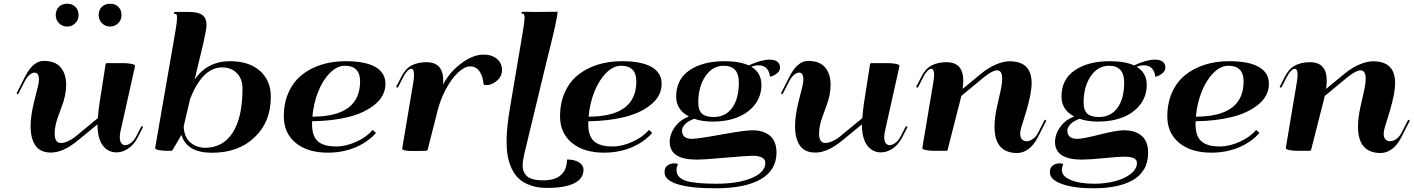

<svg xmlns="http://www.w3.org/2000/svg" viewBox="-20 -806 7554 1026"><path d="M277.8 -725.1Q277.8 -752.4 294.7 -769.3Q311.5 -786.1 338.9 -786.1Q366.2 -786.1 383.1 -769.3Q399.9 -752.4 399.9 -725.1Q399.9 -699.2 381.8 -681.6Q363.8 -664.1 338.9 -664.1Q313 -664.1 295.4 -682.1Q277.8 -700.2 277.8 -725.1ZM507.3 -725.1Q507.3 -752.4 524.2 -769.3Q541 -786.1 568.4 -786.1Q595.7 -786.1 612.5 -769.3Q629.4 -752.4 629.4 -725.1Q629.4 -699.2 611.3 -681.6Q593.3 -664.1 568.4 -664.1Q542.5 -664.1 524.9 -682.1Q507.3 -700.2 507.3 -725.1ZM213.9 -480.5Q275.4 -480.5 304.4 -445.6Q333.5 -410.6 333.5 -353Q333.5 -297.4 309.6 -235.8L290.5 -183.6Q272 -131.8 272 -92.3Q272 -42 305.7 -42Q322.3 -42 343.5 -51.5Q364.7 -61 381.3 -74.7L502.9 -174.8Q505.4 -210.9 512.2 -257.8L544.4 -463.4Q544.9 -468.8 554.7 -468.8H635.3Q662.1 -468.8 681.9 -464.8Q701.7 -460.9 701.7 -454.1V-453.1L623 -100.6Q620.1 -84.5 620.1 -72.8Q620.1 -51.8 628.2 -41Q636.2 -30.3 648.9 -30.3Q664.1 -30.3 680.4 -43Q696.8 -55.7 707.5 -76.7L735.8 -131.8L744.6 -127.4L716.3 -72.3Q696.3 -33.2 665.8 -12.5Q635.3 8.3 603 8.3Q556.6 8.3 528.8 -29.3Q501 -66.9 501 -141.6L397 -56.2Q317.9 9.3 252.4 9.3Q194.8 9.3 169.2 -28.6Q143.6 -66.4 143.6 -130.4Q143.6 -186 161.1 -257.8L182.6 -343.8Q188 -363.8 188 -381.3Q188 -418 164.6 -418Q151.9 -418 137.9 -406Q124 -394 112.8 -372.6L76.7 -302.2L68.4 -307.1L113.8 -396.5Q156.2 -480.5 213.9 -480.5Z M902.8 -5.4Q899.9 0 893.1 0H875.5Q848.6 0 828.9 -3.9Q809.1 -7.8 809.1 -14.6V-15.6L917 -636.7Q926.3 -692.4 926.3 -711.4Q926.3 -719.2 925.3 -723.6Q924.3 -728 921.6 -729.7Q918.9 -731.4 916.7 -731.9Q914.6 -732.4 909.7 -732.4L911.1 -742.2H987.3Q1041 -742.2 1062.3 -724.9Q1083.5 -707.5 1083.5 -674.8Q1083.5 -662.1 1081.1 -646.7Q1078.6 -631.3 1073.7 -609.6Q1068.8 -587.9 1066.9 -577.1L1020 -380.4Q1086.9 -479 1209.5 -479Q1310.5 -479 1368.9 -427.5Q1427.2 -376 1427.2 -288.6Q1427.2 -154.8 1340.6 -72.3Q1253.9 10.3 1113.3 10.3Q977.5 10.3 949.7 -85.4ZM996.1 -278.3 961.9 -132.3Q961.9 -102.1 972.7 -78.4Q983.4 -54.7 1000.5 -41.7Q1017.6 -28.8 1036.4 -22.5Q1055.2 -16.1 1073.7 -16.1Q1171.9 -16.1 1223.9 -97.9Q1275.9 -179.7 1275.9 -334Q1275.9 -384.3 1245.8 -415Q1215.8 -445.8 1166.5 -445.8Q1062.5 -445.8 996.1 -278.3Z M1647.9 -158.2Q1647.5 -152.8 1647.5 -142.6Q1647.5 -79.1 1678.2 -51.3Q1709 -23.4 1776.9 -23.4Q1829.6 -23.4 1885.5 -49.3Q1941.4 -75.2 1971.2 -111.8L1989.3 -95.7Q1944.3 -45.4 1877.7 -17.8Q1811 9.8 1732.4 9.8Q1623 9.8 1559.8 -42.7Q1496.6 -95.2 1496.6 -184.1Q1496.6 -254.9 1521.7 -311.5Q1546.9 -368.2 1591.6 -404.5Q1636.2 -440.9 1696.3 -460Q1756.3 -479 1827.6 -479Q1931.6 -479 1985.6 -448.2Q2039.6 -417.5 2039.6 -357.9Q2039.6 -294.4 1984.4 -248.5Q1929.2 -202.6 1842.3 -180.9Q1755.4 -159.2 1647.9 -158.2ZM1649.4 -182.6Q1904.3 -182.6 1904.3 -371.1Q1904.3 -454.6 1822.8 -454.6Q1781.2 -454.6 1742.9 -416Q1704.6 -377.4 1679.9 -315.2Q1655.3 -252.9 1649.4 -182.6Z M2259.3 -473.6Q2348.6 -473.6 2348.6 -375Q2348.6 -370.1 2347.7 -353.5Q2380.9 -419.4 2444.1 -466.8Q2507.3 -514.2 2563.5 -514.2Q2607.9 -514.2 2635.3 -491.5Q2662.6 -468.8 2662.6 -431.2Q2662.6 -398.4 2635.7 -374.8Q2608.9 -351.1 2580.1 -351.1Q2571.8 -351.1 2564.5 -354Q2560.1 -401.4 2541.5 -426.3Q2522.9 -451.2 2493.2 -451.2Q2462.4 -451.2 2427.5 -418.2Q2392.6 -385.3 2362.8 -329.6Q2333 -273.9 2317.4 -210.9L2265.1 -5.4Q2265.1 -3.9 2262.5 -2.4Q2259.8 -1 2257.3 -0.5L2254.9 0L2191.4 1Q2129.4 1 2129.4 -10.7Q2129.4 -11.2 2129.6 -12.9Q2129.9 -14.6 2129.9 -15.6L2189 -368.2Q2192.4 -389.2 2192.4 -405.3Q2192.4 -438.5 2177.7 -438.5Q2168.5 -438.5 2156.5 -426Q2144.5 -413.6 2133.8 -392.1L2105.5 -336.9L2096.7 -341.3L2125 -396.5Q2147.5 -440.4 2180.7 -457Q2213.9 -473.6 2259.3 -473.6Z M2844.2 -742.2 2960 -743.2Q2958 -719.2 2946.8 -668Q2935.5 -616.7 2919.2 -551.5Q2902.8 -486.3 2902.3 -483.9L2782.7 12.2Q2772.9 54.7 2772.9 77.1Q2772.9 116.2 2797.9 137Q2822.8 157.7 2884.3 157.7Q2945.3 157.7 2977.5 129.2Q3009.8 100.6 3009.8 46.4Q3049.8 46.4 3074 61.5Q3098.1 76.7 3098.1 101.1Q3098.1 148.4 3048.6 173.3Q2999 198.2 2904.3 198.2Q2854 198.2 2815.7 184.8Q2777.3 171.4 2753.2 149.2Q2729 127 2713.9 94Q2698.7 61 2692.9 25.6Q2687 -9.8 2687 -52.7Q2687 -124.5 2706.1 -235.4L2773.9 -636.7Q2783.2 -692.4 2783.2 -711.9Q2783.2 -722.2 2781 -727.1Q2778.8 -731.9 2776.1 -732.7Q2773.4 -733.4 2767.1 -733.4L2768.1 -743.2Z M3124 -158.2Q3123.5 -152.8 3123.5 -142.6Q3123.5 -79.1 3154.3 -51.3Q3185.1 -23.4 3252.9 -23.4Q3305.7 -23.4 3361.6 -49.3Q3417.5 -75.2 3447.3 -111.8L3465.3 -95.7Q3420.4 -45.4 3353.8 -17.8Q3287.1 9.8 3208.5 9.8Q3099.1 9.8 3035.9 -42.7Q2972.7 -95.2 2972.7 -184.1Q2972.7 -254.9 2997.8 -311.5Q3022.9 -368.2 3067.6 -404.5Q3112.3 -440.9 3172.4 -460Q3232.4 -479 3303.7 -479Q3407.7 -479 3461.7 -448.2Q3515.6 -417.5 3515.6 -357.9Q3515.6 -294.4 3460.4 -248.5Q3405.3 -202.6 3318.4 -180.9Q3231.4 -159.2 3124 -158.2ZM3125.5 -182.6Q3380.4 -182.6 3380.4 -371.1Q3380.4 -454.6 3298.8 -454.6Q3257.3 -454.6 3219 -416Q3180.7 -377.4 3156 -315.2Q3131.3 -252.9 3125.5 -182.6Z M3793.9 -180.7Q3856.4 -180.7 3892.3 -229.5Q3928.2 -278.3 3928.2 -365.7Q3928.2 -454.6 3847.2 -454.6Q3787.1 -454.6 3749.3 -398.4Q3711.4 -342.3 3711.4 -257.8Q3711.4 -216.8 3731 -198.7Q3750.5 -180.7 3793.9 -180.7ZM3807.6 175.8Q3925.3 175.8 3997.6 145Q4069.8 114.3 4069.8 64Q4069.8 45.4 4051.5 35.9Q4033.2 26.4 4001 26.4Q3972.7 26.4 3857.2 36.6Q3741.7 46.9 3702.1 46.9Q3558.6 46.9 3558.6 -47.9Q3558.6 -68.4 3566.9 -91.6Q3575.2 -114.7 3595.5 -138.7Q3615.7 -162.6 3644 -175.8L3661.1 -183.6Q3593.3 -219.2 3593.3 -289.6Q3593.3 -381.8 3664.3 -430.4Q3735.4 -479 3852.1 -479Q3932.1 -479 3981 -456.5Q4047.4 -487.3 4092.8 -487.3Q4120.1 -487.3 4134.3 -476.1Q4148.4 -464.8 4148.4 -444.8Q4148.4 -425.3 4128.4 -411.1Q4108.4 -397 4094.2 -396.5Q4091.8 -424.8 4076.2 -440.9Q4060.5 -457 4033.2 -457Q4014.6 -457 3994.6 -449.2Q4048.8 -417.5 4048.8 -352.5Q4048.8 -292 4013.7 -246.8Q3978.5 -201.7 3920.4 -179Q3862.3 -156.2 3789.6 -156.2Q3731.9 -156.2 3689 -171.4L3670.9 -163.1Q3648.4 -152.3 3636.5 -137Q3624.5 -121.6 3624.5 -109.9Q3624.5 -64 3677.2 -64Q3707.5 -64 3833.7 -86.9Q3960 -109.9 4002.9 -109.9Q4027.8 -109.9 4049.1 -104Q4070.3 -98.1 4089.1 -85Q4107.9 -71.8 4118.7 -47.6Q4129.4 -23.4 4129.4 9.8Q4129.4 102.5 4045.9 151.4Q3962.4 200.2 3803.2 200.2Q3670.9 200.2 3601.1 178.5Q3531.2 156.7 3531.2 115.2V114.3Q3531.2 89.4 3547.1 78.1Q3563 66.9 3583.5 66.9Q3595.7 66.9 3602.5 70.3Q3595.2 87.9 3595.2 103Q3595.2 143.1 3643.3 159.4Q3691.4 175.8 3807.6 175.8Z M4298.8 -480.5Q4360.4 -480.5 4389.4 -445.6Q4418.5 -410.6 4418.5 -353Q4418.5 -297.4 4394.5 -235.8L4375.5 -183.6Q4356.9 -131.8 4356.9 -92.3Q4356.9 -42 4390.6 -42Q4407.2 -42 4428.5 -51.5Q4449.7 -61 4466.3 -74.7L4587.9 -174.8Q4590.3 -210.9 4597.2 -257.8L4629.4 -463.4Q4629.9 -468.8 4639.6 -468.8H4720.2Q4747.1 -468.8 4766.8 -464.8Q4786.6 -460.9 4786.6 -454.1V-453.1L4708 -100.6Q4705.1 -84.5 4705.1 -72.8Q4705.1 -51.8 4713.1 -41Q4721.2 -30.3 4733.9 -30.3Q4749 -30.3 4765.4 -43Q4781.7 -55.7 4792.5 -76.7L4820.8 -131.8L4829.6 -127.4L4801.3 -72.3Q4781.2 -33.2 4750.7 -12.5Q4720.2 8.3 4688 8.3Q4641.6 8.3 4613.8 -29.3Q4585.9 -66.9 4585.9 -141.6L4481.9 -56.2Q4402.8 9.3 4337.4 9.3Q4279.8 9.3 4254.2 -28.6Q4228.5 -66.4 4228.5 -130.4Q4228.5 -186 4246.1 -257.8L4267.6 -343.8Q4272.9 -363.8 4272.9 -381.3Q4272.9 -418 4249.5 -418Q4236.8 -418 4222.9 -406Q4209 -394 4197.8 -372.6L4161.6 -302.2L4153.3 -307.1L4198.7 -396.5Q4241.2 -480.5 4298.8 -480.5Z M5038.1 -473.6Q5127.4 -473.6 5127.4 -375Q5127.4 -357.4 5124 -331.1L5223.1 -412.6Q5262.2 -444.8 5302.5 -461.7Q5342.8 -478.5 5375.5 -478.5Q5492.7 -478.5 5492.7 -362.3Q5492.7 -307.1 5463.9 -210.9L5437.5 -125Q5431.6 -105.5 5431.6 -91.3Q5431.6 -71.8 5441.2 -61.5Q5450.7 -51.3 5465.3 -51.3Q5481.9 -51.3 5499 -63.2Q5516.1 -75.2 5526.9 -96.2L5563 -166.5L5571.3 -161.6L5525.9 -72.3Q5504.4 -30.3 5475.6 -9.3Q5446.8 11.7 5416 11.7Q5294.4 11.7 5294.4 -128.4Q5294.4 -174.8 5307.1 -232.9L5318.8 -285.2Q5319.8 -289.1 5322.8 -302.5Q5325.7 -315.9 5327.4 -324Q5329.1 -332 5331.3 -344.2Q5333.5 -356.4 5334.5 -366.9Q5335.4 -377.4 5335.4 -386.2Q5335.4 -430.2 5307.6 -430.2Q5284.2 -430.2 5238.8 -394L5117.2 -293.5Q5113.3 -275.9 5105.7 -247.3Q5098.1 -218.8 5096.2 -210.9L5043.9 -5.4Q5043 0 5034.2 0H4975.1Q4948.2 0 4928.5 -3.9Q4908.7 -7.8 4908.7 -14.6L4909.2 -18.1L4909.7 -21.5L4967.8 -368.2Q4971.7 -392.6 4971.7 -405.3Q4971.7 -438.5 4956.5 -438.5Q4947.3 -438.5 4935.3 -426Q4923.3 -413.6 4912.6 -392.1L4884.3 -336.9L4875.5 -341.3L4903.8 -396.5Q4926.3 -440.4 4959.5 -457Q4992.7 -473.6 5038.1 -473.6Z M5853 -180.7Q5915.5 -180.7 5951.4 -229.5Q5987.3 -278.3 5987.3 -365.7Q5987.3 -454.6 5906.2 -454.6Q5846.2 -454.6 5808.3 -398.4Q5770.5 -342.3 5770.5 -257.8Q5770.5 -216.8 5790 -198.7Q5809.6 -180.7 5853 -180.7ZM5827.6 175.8Q5886.2 175.8 5938 162.4Q5989.7 148.9 6022.7 122.8Q6055.7 96.7 6055.7 64Q6055.7 31.2 5986.8 31.2Q5958.5 31.2 5879.6 39.1Q5800.8 46.9 5761.2 46.9Q5617.7 46.9 5617.7 -47.9Q5617.7 -68.4 5626 -91.6Q5634.3 -114.7 5654.5 -138.7Q5674.8 -162.6 5703.1 -175.8L5720.2 -183.6Q5652.3 -219.2 5652.3 -289.6Q5652.3 -381.8 5723.4 -430.4Q5794.4 -479 5911.1 -479Q5991.2 -479 6040 -456.5Q6106.4 -487.3 6151.9 -487.3Q6179.2 -487.3 6193.4 -476.1Q6207.5 -464.8 6207.5 -444.8Q6207.5 -425.3 6187.5 -411.1Q6167.5 -397 6153.3 -396.5Q6150.9 -424.8 6135.3 -440.9Q6119.6 -457 6092.3 -457Q6073.7 -457 6053.7 -449.2Q6107.9 -417.5 6107.9 -352.5Q6107.9 -292 6072.8 -246.8Q6037.6 -201.7 5979.5 -179Q5921.4 -156.2 5848.6 -156.2Q5791 -156.2 5748 -171.4L5730 -163.1Q5707.5 -152.3 5695.6 -137Q5683.6 -121.6 5683.6 -109.9Q5683.6 -64 5736.3 -64Q5766.6 -64 5856.2 -86.9Q5945.8 -109.9 5988.8 -109.9Q6013.7 -109.9 6034.9 -104Q6056.2 -98.1 6075 -85Q6093.8 -71.8 6104.5 -47.6Q6115.2 -23.4 6115.2 9.8Q6115.2 61 6093.5 98.4Q6071.8 135.7 6031.5 157.7Q5991.2 179.7 5939.5 189.9Q5887.7 200.2 5823.2 200.2Q5718.3 200.2 5654.3 177Q5590.3 153.8 5590.3 115.2V114.3Q5590.3 89.4 5606.2 78.1Q5622.1 66.9 5642.6 66.9Q5654.8 66.9 5661.6 70.3Q5654.3 87.9 5654.3 103Q5654.3 135.7 5701.9 155.8Q5749.5 175.8 5827.6 175.8Z M6369.1 -158.2Q6368.7 -152.8 6368.7 -142.6Q6368.7 -79.1 6399.4 -51.3Q6430.2 -23.4 6498 -23.4Q6550.8 -23.4 6606.7 -49.3Q6662.6 -75.2 6692.4 -111.8L6710.4 -95.7Q6665.5 -45.4 6598.9 -17.8Q6532.2 9.8 6453.6 9.8Q6344.2 9.8 6281 -42.7Q6217.8 -95.2 6217.8 -184.1Q6217.8 -254.9 6242.9 -311.5Q6268.1 -368.2 6312.7 -404.5Q6357.4 -440.9 6417.5 -460Q6477.5 -479 6548.8 -479Q6652.8 -479 6706.8 -448.2Q6760.7 -417.5 6760.7 -357.9Q6760.7 -294.4 6705.6 -248.5Q6650.4 -202.6 6563.5 -180.9Q6476.6 -159.2 6369.1 -158.2ZM6370.6 -182.6Q6625.5 -182.6 6625.5 -371.1Q6625.5 -454.6 6543.9 -454.6Q6502.4 -454.6 6464.1 -416Q6425.8 -377.4 6401.1 -315.2Q6376.5 -252.9 6370.6 -182.6Z M6980.5 -473.6Q7069.8 -473.6 7069.8 -375Q7069.8 -357.4 7066.4 -331.1L7165.5 -412.6Q7204.6 -444.8 7244.9 -461.7Q7285.2 -478.5 7317.9 -478.5Q7435.1 -478.5 7435.1 -362.3Q7435.1 -307.1 7406.2 -210.9L7379.9 -125Q7374 -105.5 7374 -91.3Q7374 -71.8 7383.5 -61.5Q7393.1 -51.3 7407.7 -51.3Q7424.3 -51.3 7441.4 -63.2Q7458.5 -75.2 7469.2 -96.2L7505.4 -166.5L7513.7 -161.6L7468.3 -72.3Q7446.8 -30.3 7418 -9.3Q7389.2 11.7 7358.4 11.7Q7236.8 11.7 7236.8 -128.4Q7236.8 -174.8 7249.5 -232.9L7261.2 -285.2Q7262.2 -289.1 7265.1 -302.5Q7268.1 -315.9 7269.8 -324Q7271.5 -332 7273.7 -344.2Q7275.9 -356.4 7276.9 -366.9Q7277.8 -377.4 7277.8 -386.2Q7277.8 -430.2 7250 -430.2Q7226.6 -430.2 7181.2 -394L7059.6 -293.5Q7055.7 -275.9 7048.1 -247.3Q7040.5 -218.8 7038.6 -210.9L6986.3 -5.4Q6985.4 0 6976.6 0H6917.5Q6890.6 0 6870.8 -3.9Q6851.1 -7.8 6851.1 -14.6L6851.6 -18.1L6852.1 -21.5L6910.2 -368.2Q6914.1 -392.6 6914.1 -405.3Q6914.1 -438.5 6898.9 -438.5Q6889.6 -438.5 6877.7 -426Q6865.7 -413.6 6855 -392.1L6826.7 -336.9L6817.9 -341.3L6846.2 -396.5Q6868.7 -440.4 6901.9 -457Q6935.1 -473.6 6980.5 -473.6Z"/></svg>

Font: QumpellkaNo12
Style: Regular
Weight: 500
Designer: gluk (gluksza@wp.pl)
Foundry: gluk (gluksza@wp.pl)
Version: Version 00.480